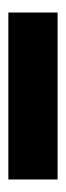

<svg xmlns="http://www.w3.org/2000/svg" viewBox="131 -917 158 460"><g transform="rotate(90 210.0 -687.0)"><path d="M10 -746H410V-628H10Z"/></g></svg>

Font: SVN-Poppins
Style: Bold
Weight: 700
Designer: Ninad Kale (Devanagari), Jonny Pinhorn (Latin)
Foundry: Indian Type Foundry
Version: Version 3.200;PS 1.000;hotconv 16.6.54;makeotf.lib2.5.65590